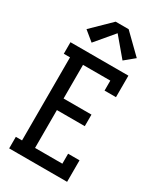

<svg xmlns="http://www.w3.org/2000/svg" viewBox="-238 -1064 976 1151"><g transform="rotate(30 250.0 -488.5)"><path d="M32 0V-80H75V-655H32V-735H433V-586H354V-655H165V-422H358V-342H165V-80H354V-149H433V0ZM143 -796 76 -851 205 -977H295L424 -851L357 -796L250 -923Z"/></g></svg>

Font: Iosevka Slab Medium
Style: Regular
Weight: 500
Monospace: yes
Designer: Belleve Invis
Foundry: Belleve Invis
Version: Version 11.1.1; ttfautohint (v1.8.3)